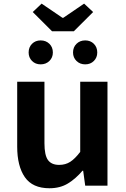

<svg xmlns="http://www.w3.org/2000/svg" viewBox="-20 -1000 677 1034"><path d="M246.4 13.8Q155.3 13.8 113.9 -45.8Q72.6 -105.3 72.6 -210.6V-559.8H219.4V-228.7Q219.4 -164.3 238.3 -138.2Q257.3 -112 298.6 -112Q332.7 -112 358.4 -128.6Q384.1 -145.2 412 -182.1V-559.8H558.8V0H438.9L427.9 -80.6H424.3Q388.2 -37.8 346 -12Q303.8 13.8 246.4 13.8ZM260.1 -831.8 156.4 -935.2 204.1 -980.5 316.2 -904.2H321L432.9 -980.5L481.5 -935.2L377.9 -831.8ZM198.8 -653.4Q170.8 -653.4 152.5 -671.7Q134.2 -690 134.2 -717.3Q134.2 -745.8 152.5 -764.1Q170.8 -782.4 198.8 -782.4Q227.3 -782.4 246 -764.1Q264.7 -745.8 264.7 -717.3Q264.7 -690 246 -671.7Q227.3 -653.4 198.8 -653.4ZM438.9 -653.4Q410.7 -653.4 392 -671.7Q373.3 -690 373.3 -717.3Q373.3 -745.8 392 -764.1Q410.7 -782.4 438.9 -782.4Q467.2 -782.4 485.5 -764.1Q503.8 -745.8 503.8 -717.3Q503.8 -690 485.5 -671.7Q467.2 -653.4 438.9 -653.4Z"/></svg>

Font: Noto Sans TC Thin
Style: Regular
Weight: 100
Designer: Ryoko NISHIZUKA 西塚涼子 (kana, bopomofo & ideographs); Paul D. Hunt (Latin, Greek & Cyrillic); Sandoll Communications 산돌커뮤니
Foundry: Adobe
Version: Version 2.004-H2;hotconv 1.0.118;makeotfexe 2.5.65603